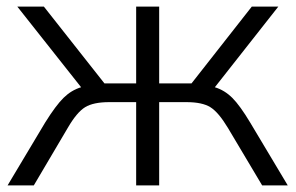

<svg xmlns="http://www.w3.org/2000/svg" viewBox="-20 -559 892 579"><path d="M116.2 -189.5Q148.4 -241.2 171.9 -264.2Q195.3 -287.1 224.6 -295.9L32.2 -539.1H112.3L294.9 -307.6H390.6V-539.1H460V-307.6H557.6L739.3 -539.1H819.3L627.9 -295.9Q657.2 -287.1 680.7 -263.7Q704.1 -240.2 734.4 -189.5L847.7 0H770.5L667 -173.8Q638.7 -220.7 614.3 -235.8Q589.8 -251 542 -251H460V0H390.6V-251H309.6Q261.7 -251 236.8 -235.8Q211.9 -220.7 184.6 -173.8L82 0H2.9Z"/></svg>

Font: Min Sans Light
Style: Regular
Weight: 300
Designer: Jinseong-Kim, NotoSansCJK, Nunito
Foundry: Jinseong-Kim
Version: Version 1.400;Glyphs 3.1.2 (3151)